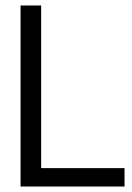

<svg xmlns="http://www.w3.org/2000/svg" viewBox="-20 -680 483 700"><path d="M55 0V-660H130V-67H434V0Z"/></svg>

Font: Bricolage Grotesque 96pt Light
Style: Regular
Weight: 300
Designer: Mathieu Triay
Foundry: Atelier Triay
Version: Version 1.001; ttfautohint (v1.8.4.7-5d5b);gftools[0.9.33.de